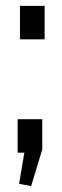

<svg xmlns="http://www.w3.org/2000/svg" viewBox="-20 -520 212 654"><path d="M124 -114V-11L86 114L45 106L63 0H40V-114ZM132 -500V-386H48V-500Z"/></svg>

Font: Pathway Extreme
Style: Regular
Weight: 400
Designer: Eduardo Rodriguez Tunni
Foundry: Eduardo Rodriguez Tunni
Version: Version 1.001;gftools[0.9.26]